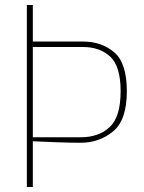

<svg xmlns="http://www.w3.org/2000/svg" viewBox="-20 -752 580 772"><path d="M88 -732H112V-585H314Q388 -585 439 -542Q490 -499 490 -385Q490 -269 434.5 -223.5Q379 -178 304 -178Q266 -178 209.5 -180Q153 -182 112 -184V0H88ZM304 -200Q377 -200 421 -241Q465 -282 465 -385Q465 -486 423 -524.5Q381 -563 314 -563H112V-200Z"/></svg>

Font: Exo Thin
Style: Regular
Weight: 250
Designer: Natanael Gama
Foundry: Natanael Gama
Version: Version 1.500; ttfautohint (v1.6)